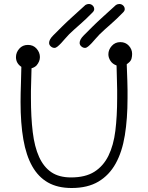

<svg xmlns="http://www.w3.org/2000/svg" viewBox="-20 -946 742 962"><path d="M163 -618Q153 -608 138 -604L136 -529Q135 -509 135 -490.5Q135 -472 135 -455Q135 -359 144 -284.5Q153 -210 176 -159.5Q199 -109 237.5 -83Q276 -57 336 -57Q408 -57 453 -85.5Q498 -114 523.5 -166Q549 -218 558 -291Q567 -364 567 -454Q567 -474 567 -495.5Q567 -517 566 -540L564 -618Q544 -625 533.5 -641Q523 -657 523 -674Q523 -697 540 -716Q557 -735 583 -735Q609 -735 625.5 -717Q642 -699 642 -676Q642 -664 639 -652.5Q636 -641 625 -632L615 -624L618 -541Q619 -517 619 -495.5Q619 -474 619 -454Q619 -351 605.5 -268Q592 -185 559.5 -126.5Q527 -68 473 -36Q419 -4 339 -4Q269 -4 220.5 -31.5Q172 -59 141.5 -113Q111 -167 97 -247.5Q83 -328 83 -435Q83 -455 83.5 -479Q84 -503 85 -531L87 -611Q60 -629 60 -660Q60 -683 76.5 -702Q93 -721 120 -721Q147 -721 163.5 -702Q180 -683 180 -660Q180 -638 163 -618ZM561 -921Q569 -926 578 -926Q589 -926 597 -918.5Q605 -911 605 -900Q605 -892 597 -884Q564 -850 534 -824Q504 -798 480 -775Q469 -764 459 -752Q449 -740 439.5 -730Q430 -720 421.5 -713Q413 -706 406 -706Q396 -706 387.5 -713.5Q379 -721 379 -731Q379 -748 399.5 -768.5Q420 -789 442 -811Q466 -835 496 -862Q526 -889 561 -921ZM408 -921Q416 -926 425 -926Q436 -926 444 -918.5Q452 -911 452 -900Q452 -892 444 -884Q411 -850 381 -824Q351 -798 327 -775Q316 -764 306 -752Q296 -740 286.5 -730Q277 -720 268.5 -713Q260 -706 253 -706Q243 -706 234.5 -713.5Q226 -721 226 -731Q226 -748 246.5 -768.5Q267 -789 289 -811Q313 -835 343 -862Q373 -889 408 -921Z"/></svg>

Font: Nelagoney
Style: Regular
Weight: 400
Designer: Kanati
Foundry: Kanati and Michael Everson
Version: Version 2.000